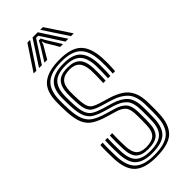

<svg xmlns="http://www.w3.org/2000/svg" viewBox="-247 -806 858 858"><g transform="rotate(-45 181.5 -377.0)"><path d="M179.1 7.4Q107.7 7.4 75.2 -22.7Q42.6 -52.8 40.1 -122.9Q39.3 -144.8 39.3 -166Q39.2 -187.2 40.4 -208H55.5Q54.3 -188.5 54.4 -166.6Q54.5 -144.8 55.2 -123.5Q57.5 -59.1 86.8 -32.2Q116.2 -5.2 179.1 -5.2Q248.6 -5.2 278.6 -32.6Q308.5 -59.9 310.4 -121.1Q311 -136 311.2 -144.8Q311.3 -153.6 311.2 -162.6Q311 -171.5 311 -186.2Q311 -246.7 286.2 -273.8Q261.3 -301 213.1 -315.3L167.3 -329Q145.1 -335.6 130.6 -343.8Q116.1 -352.1 108.7 -369.6Q101.3 -387.1 99.8 -421.2Q99.2 -439 98.8 -449.3Q98.4 -459.5 98.8 -475.1Q100.3 -516.1 118.8 -536.4Q137.3 -556.7 182.2 -556.7Q221.2 -556.7 240.4 -537.7Q259.7 -518.7 262 -473.9Q262.4 -464.5 262.3 -441Q262.2 -417.6 260.7 -394.7H245.8Q247.1 -417.2 247.2 -440.8Q247.3 -464.5 246.9 -473.4Q244.7 -510 229.2 -527.1Q213.7 -544.1 182.2 -544.1Q148.3 -544.1 131.7 -528Q115.1 -511.9 114 -474.9Q113.5 -458.6 113.9 -447.9Q114.2 -437.3 115 -421.4Q116.5 -391.8 122.2 -376.9Q128 -361.9 140 -355Q152 -348 171.6 -342L216.8 -328.4Q251.4 -318.1 275.8 -302.1Q300.3 -286.2 313.2 -258.8Q326.2 -231.4 326.2 -186.2Q326.2 -171.2 326.3 -162.3Q326.4 -153.3 326.3 -144.5Q326.2 -135.7 325.6 -120.9Q323.4 -54.7 291 -23.6Q258.5 7.4 179.1 7.4ZM179.1 -17.8Q124 -17.8 98.2 -42Q72.5 -66.2 70.3 -124.2Q69.6 -144.9 69.5 -166.6Q69.4 -188.2 70.4 -208H85.5Q84.5 -188.3 84.7 -167.2Q84.8 -146.1 85.5 -124.8Q87.1 -72.9 109.7 -51.8Q132.3 -30.7 179.1 -30.7Q230.7 -30.7 254.5 -51.4Q278.4 -72.2 280.1 -121.9Q280.8 -139.9 280.7 -153.9Q280.5 -167.8 280.5 -186.2Q280.5 -237.1 261.2 -257.9Q241.8 -278.7 205.4 -289.4L158.9 -303.1Q130.4 -311.5 111.2 -322.6Q91.9 -333.6 81.7 -356.1Q71.4 -378.6 69.3 -420.9Q68.6 -436.8 68.4 -450Q68.2 -463.2 68.3 -475.6Q68.5 -532.9 96 -557.5Q123.5 -582.2 182.2 -582.2Q239.6 -582.2 264.2 -556.1Q288.9 -530.1 292 -476.1Q292.9 -462.6 292.6 -438.4Q292.3 -414.2 290.6 -394.7H275.7Q277 -414 277.3 -439.8Q277.5 -465.6 277.1 -474.2Q274.5 -525.5 251.8 -547.4Q229.1 -569.3 182.2 -569.3Q130.3 -569.3 107.6 -547.1Q85 -524.8 83.7 -476.2Q83.2 -458.4 83.6 -447.7Q84 -437 84.7 -421Q86.2 -382.9 94.8 -362.9Q103.4 -342.9 120.3 -333.3Q137.2 -323.7 163 -315.9L209.1 -302.3Q252.5 -289.5 274.2 -265.4Q295.9 -241.3 295.9 -186.2Q295.9 -170.9 296 -156.3Q296.1 -141.6 295.2 -121.5Q293.3 -66.7 266.9 -42.3Q240.5 -17.8 179.1 -17.8ZM179.1 -43.3Q139.9 -43.3 120.9 -61.7Q101.9 -80.1 100.6 -125.3Q99.9 -148 99.7 -167.3Q99.6 -186.7 100.6 -208H115.5Q114.5 -186.6 114.7 -167.9Q115 -149.2 115.7 -125.7Q117 -88.3 131.7 -72.1Q146.5 -55.9 179.1 -55.9Q215 -55.9 231.5 -71Q248.1 -86.1 249.6 -122.4Q250.7 -144.5 250.5 -155.2Q250.3 -165.9 250.2 -186.2Q250.2 -224.2 237.6 -239.8Q225.1 -255.5 197.8 -263.5L150.4 -277.5Q113.1 -288.6 89.1 -303.6Q65.1 -318.5 53.1 -345.7Q41.1 -372.8 39 -420.6Q38.1 -440.8 38 -452Q37.9 -463.2 38 -477.3Q38 -548.8 73.5 -578.1Q109 -607.4 182.2 -607.4Q253.2 -607.4 285.5 -577.1Q317.7 -546.8 322.1 -477.2Q322.9 -465.6 322.7 -440.5Q322.4 -415.5 320.5 -394.7H305.7Q307.5 -416.6 307.7 -441Q307.8 -465.3 307 -476.7Q303.5 -538.9 274.7 -566.9Q246 -594.8 182.2 -594.8Q113.7 -594.8 83.5 -566.6Q53.2 -538.3 53.2 -475.8Q53 -463.7 53.1 -451.3Q53.2 -438.9 54.2 -420.8Q56.7 -375.2 68 -350.5Q79.3 -325.8 100.7 -313.1Q122.2 -300.3 154.7 -290.6L201.7 -276.6Q234.8 -266.7 250.1 -248.1Q265.4 -229.4 265.4 -186.2Q265.4 -171.5 265.5 -162.7Q265.6 -153.9 265.5 -145.1Q265.4 -136.4 264.7 -121.5Q263.2 -81.3 244.1 -62.3Q225 -43.3 179.1 -43.3ZM56.1 -645 133.7 -762.1H150.8L73.5 -645ZM90.3 -645 166.2 -762.1H199.3L275.2 -645H257.3L204.5 -727.1L189.5 -749.6H176.2L161 -726.8L108.2 -645ZM124.2 -645 167.5 -714.9 176.7 -732.9H189L198.2 -714.9L241.6 -645H223.8L187.4 -706.2L184.2 -718.6H181.5L178.1 -706.2L142 -645ZM292 -645 214.7 -762.1H231.8L309.4 -645Z"/></g></svg>

Font: Big Shoulders Inline Text Thin
Style: Regular
Weight: 100
Designer: Patric King
Foundry: XO Type Co
Version: Version 2.002